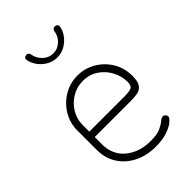

<svg xmlns="http://www.w3.org/2000/svg" viewBox="-216 -791 878 878"><g transform="rotate(-45 222.5 -352.0)"><path d="M253 6Q194 6 148.5 -17Q103 -40 77 -80.5Q51 -121 51 -176V-301Q51 -349 75.5 -389.5Q100 -430 140.5 -454Q181 -478 229 -478Q276 -478 316.5 -454.5Q357 -431 381.5 -390.5Q406 -350 406 -298Q406 -262 394 -246Q382 -230 363.5 -226.5Q345 -223 323 -223H86V-176Q86 -108 134 -68.5Q182 -29 255 -29Q297 -29 319 -39.5Q341 -50 352.5 -60Q364 -70 373 -70Q378 -70 382 -67Q386 -64 388.5 -60Q391 -56 391 -52Q391 -43 374.5 -29Q358 -15 327 -4.5Q296 6 253 6ZM86 -258H311Q348 -258 359.5 -265Q371 -272 371 -295Q371 -331 353.5 -365Q336 -399 304 -421Q272 -443 229 -443Q189 -443 156.5 -423Q124 -403 105 -371Q86 -339 86 -301ZM223 -601Q184 -601 153 -628Q122 -655 115 -693Q114 -701 118.5 -705.5Q123 -710 130 -710H132Q138 -710 142 -706Q146 -702 147 -696Q152 -667 173.5 -647Q195 -627 223 -627Q251 -627 272.5 -647Q294 -667 298 -696Q299 -702 303 -706Q307 -710 313 -710H315Q322 -710 327 -705Q332 -700 331 -693Q324 -655 292.5 -628Q261 -601 223 -601Z"/></g></svg>

Font: Dosis ExtraLight
Style: Regular
Weight: 250
Designer: EdgarTolentino, PabloImpallari, IginoMarini
Foundry: EdgarTolentino, PabloImpallari, IginoMarini
Version: Version 3.001; ttfautohint (v1.8.2)